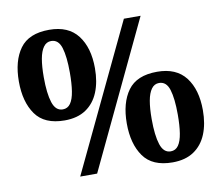

<svg xmlns="http://www.w3.org/2000/svg" viewBox="-80 -821 1070 927"><g transform="rotate(-10 455.0 -357.0)"><path d="M242 0 582 -714H664L325 0ZM216 -280Q117 -280 73.5 -341.5Q30 -403 30 -503Q30 -604 73.5 -664Q117 -724 217 -724Q311 -724 357 -664Q403 -604 403 -503Q403 -436 382.5 -386Q362 -336 320.5 -308Q279 -280 216 -280ZM216 -334Q240 -334 254 -354Q268 -374 274 -412Q280 -450 280 -503Q280 -582 266.5 -625.5Q253 -669 217 -669Q194 -669 179.5 -649Q165 -629 158.5 -592.5Q152 -556 152 -503Q152 -423 166.5 -378.5Q181 -334 216 -334ZM694 10Q595 10 551.5 -51.5Q508 -113 508 -213Q508 -314 551.5 -374Q595 -434 695 -434Q789 -434 835 -374Q881 -314 881 -213Q881 -146 860.5 -96Q840 -46 798.5 -18Q757 10 694 10ZM694 -44Q718 -44 732 -64Q746 -84 752 -122Q758 -160 758 -213Q758 -292 744.5 -335.5Q731 -379 695 -379Q672 -379 657.5 -359Q643 -339 636.5 -302.5Q630 -266 630 -213Q630 -133 644.5 -88.5Q659 -44 694 -44Z"/></g></svg>

Font: Noto Serif Hebrew ExtraBold
Style: Regular
Weight: 800
Version: Version 2.003